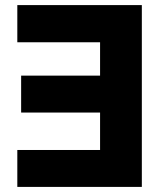

<svg xmlns="http://www.w3.org/2000/svg" viewBox="-20 -734 640 754"><path d="M537 0V-714H48V-568H373V-437H63V-292H373V-145H48V0Z"/></svg>

Font: Noto Sans Mono UI ExtraBold
Style: Regular
Weight: 800
Designer: Monotype Design team
Foundry: Monotype Imaging Inc.
Version: 1.000